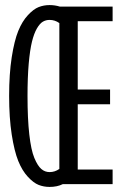

<svg xmlns="http://www.w3.org/2000/svg" viewBox="-20 -726 490 757"><path d="M175.5 11Q152.5 11 132.2 3Q112 -5 89.8 -29Q67.5 -53 52 -91.2Q36.5 -129.5 26.2 -195.5Q16 -261.5 16 -348Q16 -434.5 26.2 -500.2Q36.5 -566 52 -604Q67.5 -642 89.8 -666Q112 -690 132.2 -698Q152.5 -706 175.5 -706Q196.5 -706 216 -700H424V-642.5H286.5V-373H414V-315H286.5V-57.5H424V0H227.5Q205.5 11 175.5 11ZM88.5 -348Q88.5 -258 95.5 -196Q102.5 -134 115.5 -103Q128.5 -72 142.8 -59.8Q157 -47.5 175.5 -47.5Q196.5 -47.5 214 -60V-635Q196.5 -647.5 175.5 -647.5Q161 -647.5 149 -640.5Q137 -633.5 125.5 -613.8Q114 -594 106 -561.5Q98 -529 93.2 -474.8Q88.5 -420.5 88.5 -348Z"/></svg>

Font: League Mono Condensed Light
Style: Regular
Weight: 300
Width: 1
Designer: Tyler Finck
Foundry: The League of Moveable Type / Tyler Finck
Version: Version 2.210